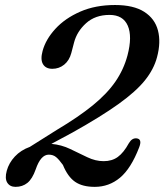

<svg xmlns="http://www.w3.org/2000/svg" viewBox="-20 -733 656 766"><path d="M7 -52Q15.5 -83 39.2 -108.5Q63 -134 99 -147L207 -215Q293.5 -266.5 350.5 -313Q407.5 -359.5 440.5 -407.5Q473.5 -455.5 488.5 -511.5Q508.5 -587.5 489.8 -630.5Q471 -673.5 417 -673.5Q360 -673.5 323.5 -640.5Q287 -607.5 275.5 -563.5L264.5 -521.5Q256.5 -491.5 236 -475Q215.5 -458.5 189 -458.5Q162.5 -458.5 151.5 -477Q140.5 -495.5 150 -530Q162.5 -576 201 -618Q239.5 -660 300 -686.5Q360.5 -713 439 -713Q513 -713 555.5 -685.8Q598 -658.5 610.2 -611.5Q622.5 -564.5 606.5 -505Q594 -457 558 -412.2Q522 -367.5 452.5 -317.8Q383 -268 270.5 -205L185 -159Q225 -155.5 260.2 -138.5Q295.5 -121.5 328.2 -105.8Q361 -90 393.5 -90Q427 -90 450.2 -107Q473.5 -124 494 -161.5Q506.5 -183 525 -181Q548.5 -178.5 535 -144.5Q502.5 -60.5 458.8 -24Q415 12.5 358 12.5Q309 12.5 279.8 -7.5Q250.5 -27.5 231 -75Q215.5 -96.5 203.8 -106.2Q192 -116 174.5 -116Q142.5 -116 122.5 -57.5Q109 -19 89.2 -3.2Q69.5 12.5 42 12.5Q19.5 12.5 9 -4.2Q-1.5 -21 7 -52Z"/></svg>

Font: Fraunces 9pt Soft
Style: Italic
Weight: 400
Italic angle: -16°
Version: Version 1.000;[0bf87f6ff]